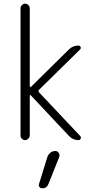

<svg xmlns="http://www.w3.org/2000/svg" viewBox="-20 -770 540 1055"><path d="M92.8 -26.4V-723.6Q92.8 -734.4 100.6 -742.2Q108.4 -750 118.2 -750Q127.9 -750 135.7 -742.2Q143.6 -734.4 143.6 -723.6V-295.9Q143.6 -293.9 146 -293Q148.4 -292 150.4 -293L358.4 -498Q380.9 -520.5 412.1 -519.5Q419.9 -519.5 422.9 -511.7Q425.8 -503.9 419.9 -498L194.3 -276.4Q188.5 -270.5 193.4 -263.7L420.9 -22.5Q426.8 -16.6 423.3 -8.3Q419.9 0 412.1 0Q380.9 0 359.4 -22.5L149.4 -246.1Q144.5 -251 143.6 -243.2V-26.4Q143.6 -16.6 135.7 -8.3Q127.9 0 118.2 0Q108.4 0 100.6 -7.3Q92.8 -14.6 92.8 -26.4ZM240.2 92.8Q245.1 79.1 256.8 69.3Q268.6 59.6 284.2 59.6Q295.9 59.6 302.7 70.3Q309.6 81.1 305.7 91.8L246.1 241.2Q236.3 265.6 211.9 264.6Q202.1 264.6 196.8 257.3Q191.4 250 194.3 241.2Z"/></svg>

Font: Rounded Mgen+ 1mn light
Style: Regular
Weight: 200
Designer: [Source Han Sans]
Ryoko NISHIZUKA  (kana & ideographs); Paul D. Hunt (Latin, Greek & Cyrillic); Wenlong ZHANG  (bopomofo
Version: Version 1.059.20150602